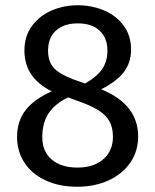

<svg xmlns="http://www.w3.org/2000/svg" viewBox="-20 -699 591 731"><path d="M506 -179Q506 -124 476.5 -80.5Q447 -37 394 -12.5Q341 12 274 12Q206 12 154 -12Q102 -36 73.5 -79Q45 -122 45 -177Q45 -239 78.5 -281Q112 -323 177 -351Q124 -378 98.5 -416.5Q73 -455 73 -507Q73 -561 101.5 -600Q130 -639 176.5 -659Q223 -679 276 -679Q328 -679 374.5 -660Q421 -641 450 -602.5Q479 -564 479 -510Q479 -460 451 -424Q423 -388 365 -359Q506 -302 506 -179ZM163 -506Q163 -458 192.5 -433Q222 -408 287 -387L304 -381Q349 -407 369 -436Q389 -465 389 -507Q389 -554 359.5 -582Q330 -610 276 -610Q224 -610 193.5 -583Q163 -556 163 -506ZM410 -178Q410 -214 396 -238.5Q382 -263 351 -281.5Q320 -300 264 -319L239 -328Q189 -304 165 -267.5Q141 -231 141 -177Q141 -122 177 -91.5Q213 -61 275 -61Q337 -61 373.5 -93Q410 -125 410 -178Z"/></svg>

Font: Fira Sans
Style: Regular
Weight: 400
Designer: bBox Type GmbH & Carrois Corporate GbR & Edenspiekermann AG
Foundry: bBox Type GmbH & Carrois Corporate GbR & Edenspiekermann AG
Version: Version 4.301